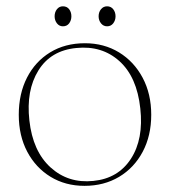

<svg xmlns="http://www.w3.org/2000/svg" viewBox="-20 -594 552 624"><path d="M256 -453.5Q318 -453.5 366.8 -423.8Q415.5 -394 443.5 -341.5Q471.5 -289 471.5 -221Q471.5 -153 443.8 -100.8Q416 -48.5 367 -19.2Q318 10 254.5 10Q192.5 10 144.2 -19.5Q96 -49 68.5 -101Q41 -153 41 -221Q41 -289.5 67.8 -341.8Q94.5 -394 143 -423.8Q191.5 -453.5 256 -453.5ZM283.5 -6Q364 -14 405.5 -78Q447 -142 436 -241.5Q425 -344 368.2 -395.2Q311.5 -446.5 228 -438Q145 -430 104.8 -365Q64.5 -300 75.5 -202.5Q86.5 -102.5 144.2 -50Q202 2.5 283.5 -6ZM184.5 -508.5Q172.5 -508.5 165 -518.2Q157.5 -528 157.5 -541Q157.5 -554.5 165 -564Q172.5 -573.5 184.5 -573.5Q197.5 -573.5 204.8 -564Q212 -554.5 212 -541Q212 -528 204.8 -518.2Q197.5 -508.5 184.5 -508.5ZM328 -508.5Q316 -508.5 308.2 -518.2Q300.5 -528 300.5 -541Q300.5 -554.5 308.2 -564Q316 -573.5 328 -573.5Q340.5 -573.5 348 -564Q355.5 -554.5 355.5 -541Q355.5 -528 348 -518.2Q340.5 -508.5 328 -508.5Z"/></svg>

Font: Fraunces 72pt S000 Thin
Style: Regular
Weight: 100
Version: Version 1.000; ttfautohint (v1.8.3)